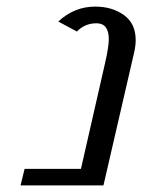

<svg xmlns="http://www.w3.org/2000/svg" viewBox="-20 -559 429 579"><path d="M292 0H42L54.2 -49.8H224.1L296.9 -369.1Q308.1 -418 308.1 -440.9Q308.1 -488.8 271 -488.8Q235.8 -488.8 211.9 -463.9L155.8 -494.1Q204.1 -539.1 267.1 -539.1Q317.9 -539.1 353.5 -513.7Q389.2 -488.3 389.2 -438Q389.2 -421.9 384.8 -401.9Z"/></svg>

Font: Pfennig
Style: Italic
Weight: 500
Italic angle: -13°
Version: Version 20120410 ; ttfautohint (v0.8)